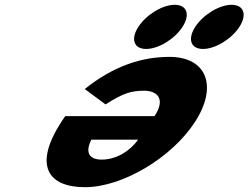

<svg xmlns="http://www.w3.org/2000/svg" viewBox="-20 -765 1035 800"><path d="M708 -745C657 -745 589.5 -704 556.5 -653C523.4 -602 537.9 -561 588.9 -561C639.9 -561 707.4 -602 740.5 -653C773.5 -704 759 -745 708 -745ZM945 -745C894 -745 826.5 -704 793.5 -653C760.4 -602 774.9 -561 825.9 -561C876.9 -561 944.4 -602 977.5 -653C1010.5 -704 996 -745 945 -745ZM252 -281C247.1 -275 240 -264 235.5 -257C118.9 -77 178.3 15 334.3 15C489.3 15 695.3 -107 792.5 -257C889 -406 841 -528 686 -528C572 -528 454 -491 333.2 -394L419.7 -330C492.5 -376 524.7 -387 581.7 -387C626.7 -387 675.2 -360 624 -281ZM555.5 -183C522.1 -136 464.8 -100 403.8 -100C351.8 -100 333.6 -129 360.5 -183Z"/></svg>

Font: Hussar
Style: BdWodka
Weight: 700
Foundry: Cannot Into Space Fonts
Version: Version 2.00